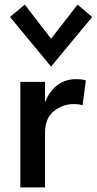

<svg xmlns="http://www.w3.org/2000/svg" viewBox="-20 -815 421 835"><path d="M68.4 -459Q73.2 -459 87.9 -459Q110.4 -459 175.8 -459Q175.8 -436.5 175.8 -369.1Q192.4 -415 227.5 -443.4Q263.7 -470.7 309.6 -470.7Q341.8 -470.7 353.5 -464.8Q348.6 -428.7 338.9 -356.4Q330.1 -362.3 299.8 -362.3Q252.9 -362.3 214.8 -332Q175.8 -301.8 175.8 -236.3Q175.8 -157.2 175.8 0Q149.4 0 68.4 0Q68.4 -115.2 68.4 -459ZM23.4 -741.2Q39.1 -754.9 87.9 -794.9Q116.2 -757.8 202.1 -646.5Q230.5 -683.6 317.4 -794.9Q333 -781.2 380.9 -741.2Q335.9 -686.5 202.1 -525.4Q157.2 -579.1 23.4 -741.2Z"/></svg>

Font: Alata=Ham
Style: Regular
Weight: 400
Designer: Spyros Zevelakis, Eben Sorkin
Version: Version 1.004